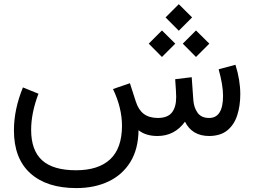

<svg xmlns="http://www.w3.org/2000/svg" viewBox="-20 -663 1239 936"><path d="M787.1 -578.1 851.6 -642.6 916.5 -578.1 851.6 -513.2ZM871.1 -450.2 935.5 -514.6 1000.5 -450.2 935.5 -385.3ZM705.1 -450.2 769.5 -514.6 834.5 -450.2 769.5 -385.3ZM747.6 0Q690.9 0 655.3 -28.3Q654.3 64 615.5 126.7Q576.7 189.5 508.8 221.7Q440.9 253.9 352.1 253.9Q207.5 253.9 127.7 181.6Q47.9 109.4 47.9 -27.3Q47.9 -129.9 91.8 -236.8L167.5 -206.1Q131.8 -112.3 131.8 -29.8Q131.8 69.8 185.3 118.4Q238.8 167 350.6 167Q460 167 517.1 113.5Q574.2 60.1 574.7 -48.8Q574.7 -137.7 530.8 -229L613.3 -257.3L642.1 -168Q654.8 -127.9 680.4 -108.2Q706.1 -88.4 748.5 -87.9Q796.9 -87.9 817.9 -114.3Q838.9 -140.6 838.9 -189.9Q838.9 -201.7 837.6 -223.4Q836.4 -245.1 834 -276.9L914.6 -286.6L922.4 -176.3Q924.8 -139.2 943.1 -113.5Q961.4 -87.9 999.5 -87.9Q1067.4 -87.9 1067.4 -196.3Q1067.4 -247.6 1045.9 -325.2L1127.9 -347.2Q1151.4 -272.5 1151.4 -203.6Q1151.4 -147.9 1136.7 -101.8Q1122.1 -55.7 1088.9 -28.1Q1055.7 -0.5 1000 0Q916.5 0 881.8 -69.8Q831.1 0 747.6 0Z"/></svg>

Font: Vazir FD-UI
Style: Regular-FD-UI
Weight: 400
Designer: Saber Rastikerdar
Foundry: Saber Rastikerdar
Version: Version 30.1.0